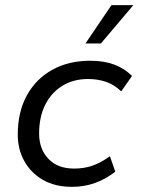

<svg xmlns="http://www.w3.org/2000/svg" viewBox="-20 -716 548 746"><path d="M260 10Q194 10 147 -17Q100 -44 74.5 -90Q49 -136 49 -193Q49 -281 84.5 -345.5Q120 -410 183.5 -445Q247 -480 330 -480Q384 -480 424 -465Q464 -450 493 -421L451 -361Q424 -387 392 -398Q360 -409 322 -409Q266 -409 223 -383Q180 -357 156 -309.5Q132 -262 132 -197Q132 -137 168 -99Q204 -61 268 -61Q306 -61 338.5 -72Q371 -83 407 -109L428 -49Q391 -20 349 -5Q307 10 260 10ZM312 -547 413 -696H498L372 -547Z"/></svg>

Font: Gantari
Style: Italic
Weight: 400
Italic angle: -10°
Designer: Anugrah Pasau
Foundry: Lafontype
Version: Version 1.000; ttfautohint (v1.8.3)